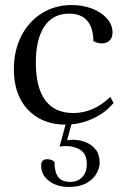

<svg xmlns="http://www.w3.org/2000/svg" viewBox="-20 -482 504 761"><path d="M240 12Q178 12 131.5 -15Q85 -42 60 -91Q35 -140 35 -207Q35 -282 64.5 -339.5Q94 -397 146 -429.5Q198 -462 264 -462Q309 -462 346 -447.5Q383 -433 404.5 -408Q426 -383 426 -353Q426 -333 414.5 -321.5Q403 -310 383 -310Q374 -310 366 -312.5Q358 -315 350 -319Q350 -372 325.5 -400Q301 -428 254 -428Q190 -428 156 -377.5Q122 -327 122 -233Q122 -135 159.5 -84.5Q197 -34 271 -34Q311 -34 348.5 -50.5Q386 -67 417 -98L430 -74Q409 -48 378.5 -28.5Q348 -9 312.5 1.5Q277 12 240 12ZM253 259Q205 259 174 235Q143 211 143 174Q143 162 149 155.5Q155 149 167 149Q183 149 196 159Q196 200 210.5 219.5Q225 239 259 239Q288 239 306 220Q324 201 324 169Q324 129 300 113Q276 97 242 97Q233 97 226.5 97.5Q220 98 216 100L243 0H266L243 84L232 76Q241 74 250 73Q259 72 268 72Q295 72 319.5 81.5Q344 91 359.5 111Q375 131 375 163Q375 185 361.5 207.5Q348 230 321 244.5Q294 259 253 259Z"/></svg>

Font: Petrona
Style: Regular
Weight: 400
Designer: Ringo R. Seeber
Foundry: Ringo R. Seeber
Version: Version 2.001; ttfautohint (v1.8.3)